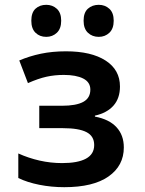

<svg xmlns="http://www.w3.org/2000/svg" viewBox="-20 -766 603 797"><path d="M247 11Q193 11 143 1Q93 -9 56 -27V-129Q98 -110 144 -99.5Q190 -89 238 -89Q303 -89 337 -107.5Q371 -126 371 -164Q371 -201 339 -217.5Q307 -234 241 -234H143V-327H237Q296 -327 325.5 -343Q355 -359 355 -394Q355 -425 325.5 -440Q296 -455 245 -455Q207 -455 173 -447.5Q139 -440 96 -421L60 -515Q102 -533 149.5 -543Q197 -553 254 -553Q359 -553 418.5 -514.5Q478 -476 478 -407Q478 -358 451 -327.5Q424 -297 374 -286V-282Q433 -271 463.5 -238Q494 -205 494 -154Q494 -78 430.5 -33.5Q367 11 247 11ZM390 -613Q363 -613 345 -630Q327 -647 327 -680Q327 -714 345 -730Q363 -746 390 -746Q416 -746 434 -729.5Q452 -713 452 -680Q452 -647 434 -630Q416 -613 390 -613ZM172 -613Q145 -613 127.5 -630Q110 -647 110 -680Q110 -714 127.5 -730Q145 -746 172 -746Q198 -746 216 -729.5Q234 -713 234 -680Q234 -647 216 -630Q198 -613 172 -613Z"/></svg>

Font: Noto Sans Mono SemiCondensed SemiBold
Style: Regular
Weight: 600
Width: 4
Designer: Monotype Design Team
Foundry: Monotype Imaging Inc.
Version: Version 2.014; ttfautohint (v1.8.4.7-5d5b)